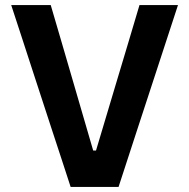

<svg xmlns="http://www.w3.org/2000/svg" viewBox="-20 -733 742 753"><path d="M257 0Q239.5 -53.5 219.8 -114Q200 -174.5 183 -226L110 -449.5Q91.5 -507 68.2 -578Q45 -649 24 -713H179Q200 -642.5 223.2 -562.2Q246.5 -482 267 -412L345.5 -142.5H356.5L437.5 -413.5Q459 -485 482.2 -562.5Q505.5 -640 527 -713H678Q657 -648.5 634 -578.5Q611 -508.5 592 -450L518.5 -225.5Q501.5 -173 482 -113.5Q462.5 -54 445 0Z"/></svg>

Font: Commissioner SemiBold
Style: Regular
Weight: 600
Designer: Kostas Bartsokas
Foundry: Kostas Bartsokas
Version: Version 1.000; ttfautohint (v1.8.3)